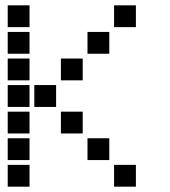

<svg xmlns="http://www.w3.org/2000/svg" viewBox="-20 -711 640 722"><path d="M10 -691Q9 -691 9 -691Q9 -691 9 -690V-610Q9 -609 9 -609Q9 -609 10 -609H90Q91 -609 91 -609Q91 -609 91 -610V-690Q91 -691 91 -691Q91 -691 90 -691ZM410 -691Q409 -691 409 -691Q409 -691 409 -690V-610Q409 -609 409 -609Q409 -609 410 -609H490Q491 -609 491 -609Q491 -609 491 -610V-690Q491 -691 491 -691Q491 -691 490 -691ZM10 -591Q9 -591 9 -591Q9 -591 9 -590V-510Q9 -509 9 -509Q9 -509 10 -509H90Q91 -509 91 -509Q91 -509 91 -510V-590Q91 -591 91 -591Q91 -591 90 -591ZM310 -591Q309 -591 309 -591Q309 -591 309 -590V-510Q309 -509 309 -509Q309 -509 310 -509H390Q391 -509 391 -509Q391 -509 391 -510V-590Q391 -591 391 -591Q391 -591 390 -591ZM10 -491Q9 -491 9 -491Q9 -491 9 -490V-410Q9 -409 9 -409Q9 -409 10 -409H90Q91 -409 91 -409Q91 -409 91 -410V-490Q91 -491 91 -491Q91 -491 90 -491ZM210 -491Q209 -491 209 -491Q209 -491 209 -490V-410Q209 -409 209 -409Q209 -409 210 -409H290Q291 -409 291 -409Q291 -409 291 -410V-490Q291 -491 291 -491Q291 -491 290 -491ZM10 -391Q9 -391 9 -391Q9 -391 9 -390V-310Q9 -309 9 -309Q9 -309 10 -309H90Q91 -309 91 -309Q91 -309 91 -310V-390Q91 -391 91 -391Q91 -391 90 -391ZM110 -391Q109 -391 109 -391Q109 -391 109 -390V-310Q109 -309 109 -309Q109 -309 110 -309H190Q191 -309 191 -309Q191 -309 191 -310V-390Q191 -391 191 -391Q191 -391 190 -391ZM10 -291Q9 -291 9 -291Q9 -291 9 -290V-210Q9 -209 9 -209Q9 -209 10 -209H90Q91 -209 91 -209Q91 -209 91 -210V-290Q91 -291 91 -291Q91 -291 90 -291ZM210 -291Q209 -291 209 -291Q209 -291 209 -290V-210Q209 -209 209 -209Q209 -209 210 -209H290Q291 -209 291 -209Q291 -209 291 -210V-290Q291 -291 291 -291Q291 -291 290 -291ZM10 -191Q9 -191 9 -191Q9 -191 9 -190V-110Q9 -109 9 -109Q9 -109 10 -109H90Q91 -109 91 -109Q91 -109 91 -110V-190Q91 -191 91 -191Q91 -191 90 -191ZM310 -191Q309 -191 309 -191Q309 -191 309 -190V-110Q309 -109 309 -109Q309 -109 310 -109H390Q391 -109 391 -109Q391 -109 391 -110V-190Q391 -191 391 -191Q391 -191 390 -191ZM10 -91Q9 -91 9 -91Q9 -91 9 -90V-10Q9 -9 9 -9Q9 -9 10 -9H90Q91 -9 91 -9Q91 -9 91 -10V-90Q91 -91 91 -91Q91 -91 90 -91ZM410 -91Q409 -91 409 -91Q409 -91 409 -90V-10Q409 -9 409 -9Q409 -9 410 -9H490Q491 -9 491 -9Q491 -9 491 -10V-90Q491 -91 491 -91Q491 -91 490 -91Z"/></svg>

Font: Doto ExtraBold
Style: Regular
Weight: 800
Monospace: yes
Version: Version 1.000